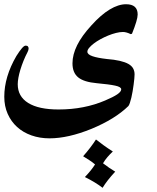

<svg xmlns="http://www.w3.org/2000/svg" viewBox="-30 -416 743 906"><path d="M362.3 321.3Q398.4 280.3 422.9 242.2Q439 254.9 458.7 269.3Q478.5 283.7 502.4 298.8Q488.8 311.5 477.1 325.2Q465.3 338.9 456.1 354.5Q470.7 365.7 485.1 375.7Q499.5 385.7 513.7 394Q494.1 415 479.2 434.1Q464.4 453.1 454.1 470.2Q421.4 444.8 370.6 419.4Q401.9 386.7 418.5 359.9Q407.2 350.1 393.1 340.8Q378.9 331.5 362.3 321.3ZM586.9 -254.9Q565.9 -265.1 550.3 -265.1Q535.6 -265.1 517.3 -260.5Q499 -255.9 480.5 -248.3Q461.9 -240.7 444.1 -231Q426.3 -221.2 412.6 -210.7Q398.9 -200.2 390.6 -190.2Q382.3 -180.2 382.3 -171.9Q382.3 -159.2 406 -150.9Q429.7 -142.6 473.1 -137.7H472.7Q509.8 -134.8 535.2 -128.9Q560.5 -123 575.9 -114.3Q591.3 -105.5 598.1 -93.3Q605 -81.1 605 -64.9Q605 -57.6 603.8 -44.9Q602.5 -32.2 600.6 -17.1Q598.6 -2 595.9 14.4Q593.3 30.8 589.8 44.9Q586.4 59.1 582.8 69.8Q579.1 80.6 575.7 84.5Q512.7 146 401.9 191.9Q291.5 236.8 203.6 236.8Q157.7 236.8 118.4 222.9Q79.1 209 50.8 183.3Q22.5 157.7 6.3 121.3Q-9.8 85 -9.8 40.5Q-9.8 -53.7 47.4 -151.9Q62.5 -175.8 73.2 -188.2Q84 -200.7 90.8 -200.7Q98.6 -200.7 101.8 -196.8Q105 -192.9 105 -187Q105 -183.1 103.5 -178.7Q102.1 -174.3 100.1 -170.4Q89.4 -149.9 80.8 -128.7Q72.3 -107.4 66.2 -87.4Q60.1 -67.4 56.9 -49.6Q53.7 -31.7 53.7 -18.6Q53.7 39.1 103 69.8Q152.3 100.6 246.1 100.6Q307.6 100.6 362.5 89.8Q417.5 79.1 466.3 58.1Q504.4 42 523.2 29.3Q542 16.6 542 5.4Q542 -5.9 513.4 -12Q484.9 -18.1 426.8 -23.4Q366.2 -28.8 339.1 -50.8Q312 -72.8 312 -117.2Q312 -158.2 334 -202.6Q356 -247.1 401.9 -296.9Q446.8 -346.7 487.8 -371.3Q528.8 -396 564.9 -396Q619.6 -396 619.6 -347.7Q619.6 -322.8 592.8 -256.8Z"/></svg>

Font: XB Niloofar
Style: Bold
Weight: 700
Designer: Behnam
Foundry: Irmug
Version: Version 7.201 2008